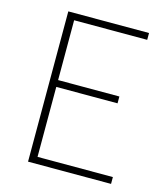

<svg xmlns="http://www.w3.org/2000/svg" viewBox="-109 -811 780 896"><g transform="rotate(15 281.0 -363.0)"><path d="M110 -726H500V-693H147V-404H443V-371H147V-33H511V0H110Z"/></g></svg>

Font: Noto Sans CJK TC Thin
Style: Regular
Weight: 250
Designer: Ryoko NISHIZUKA ???? (kana & ideographs); Paul D. Hunt (Latin, Greek & Cyrillic); Wenlong ZHANG ??? (bopomofo); Sandoll 
Foundry: Adobe Systems Incorporated
Version: Version 1.004 January 19, 2016